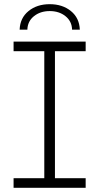

<svg xmlns="http://www.w3.org/2000/svg" viewBox="-20 -899 475 919"><path d="M243 -654V-46H390V0H45V-46H192V-654H45V-700H390V-654ZM218 -879Q279 -879 319.5 -846Q360 -813 362 -757H325Q324 -797 293.5 -821.5Q263 -846 218 -846Q173 -846 142.5 -821.5Q112 -797 111 -757H74Q76 -813 116.5 -846Q157 -879 218 -879Z"/></svg>

Font: Montserrat Alternates Light
Style: Regular
Weight: 300
Designer: Julieta Ulanovsky
Foundry: Julieta Ulanovsky
Version: Version 7.200